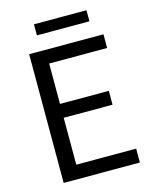

<svg xmlns="http://www.w3.org/2000/svg" viewBox="-129 -971 846 1056"><g transform="rotate(-15 294.0 -442.5)"><path d="M100 -733H523V-655H193V-425H471V-346H193V-79H534V0H100ZM168 -885H467V-822H168Z"/></g></svg>

Font: Source Han Sans K Regular
Style: Regular
Weight: 400
Designer: Ryoko NISHIZUKA  (kana & ideographs); Paul D. Hunt (Latin, Greek & Cyrillic); Wenlong ZHANG  (bopomofo); Sandoll Communi
Foundry: Adobe Systems Incorporated
Version: Version 1.00 July 18, 2014, initial release